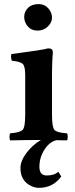

<svg xmlns="http://www.w3.org/2000/svg" viewBox="-20 -678 362 930"><path d="M276.9 176.8Q236.8 231.9 168 231.9Q143.1 231.9 118.2 215.8Q79.1 189.9 79.1 136.2Q79.1 101.1 108.4 62.5Q137.7 23.9 178.2 0H167Q113.8 0 29.8 2Q25.9 -2 25.9 -14.9Q25.9 -27.8 29.8 -32.2Q77.6 -36.1 89.8 -49.1Q102.1 -62 102.1 -122.1V-314Q102.1 -356 90.6 -367.9Q79.1 -379.9 37.1 -383.8Q31.2 -402.8 35.2 -416Q194.3 -437 212.9 -443.8Q235.8 -443.8 235.8 -426.8Q235.8 -425.8 235.8 -423.6Q235.8 -421.4 235.4 -414.8Q234.9 -408.2 234.4 -401.1Q233.9 -394 233.4 -383.8Q232.9 -373.5 232.7 -364Q232.4 -354.5 232.2 -343Q231.9 -331.5 231.9 -321.3V-122.1Q231.9 -62 243.9 -48.6Q255.9 -35.2 304.2 -32.2Q308.1 -28.3 308.1 -15.1Q308.1 -2 304.2 2Q269 1 253.4 1Q219.2 9.3 195.1 47.1Q170.9 85 170.9 129.9Q170.9 171.9 206.1 171.9Q244.1 171.9 262.2 153.8ZM97.2 -596.2Q97.2 -621.1 115.5 -639.6Q133.8 -658.2 167 -658.2Q195.8 -658.2 213.9 -637.7Q231.9 -617.2 231.9 -591.8Q231.9 -569.8 211.9 -549.8Q191.9 -529.8 161.1 -529.8Q132.3 -529.8 114.7 -550Q97.2 -570.3 97.2 -596.2Z"/></svg>

Font: Linux Libertine
Style: Bold
Weight: 700
Designer: Philipp H. Poll
Foundry: Philipp H. Poll
Version: Version 5.0.3